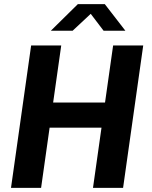

<svg xmlns="http://www.w3.org/2000/svg" viewBox="-20 -905 734 925"><path d="M33 0 130 -686H275L236 -411H486L525 -686H670L573 0H428L469 -290H219L178 0ZM225 -757 355 -885H485L584 -757H479L403 -857H437L330 -757Z"/></svg>

Font: Chivo Medium SemiBold
Style: Italic
Weight: 600
Italic angle: -8.05°
Version: Version 2.002